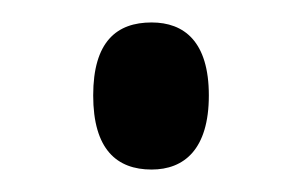

<svg xmlns="http://www.w3.org/2000/svg" viewBox="-20 -554 271 171"><path d="M115 -403C144 -403 166 -421 166 -469C166 -517 144 -534 115 -534C84 -534 63 -517 63 -469C63 -421 84 -403 115 -403Z"/></svg>

Font: Noto Serif Display Condensed Medium
Style: Regular
Weight: 500
Width: 3
Designer: Monotype Design Team
Foundry: Monotype Imaging Inc.
Version: Version 2.009